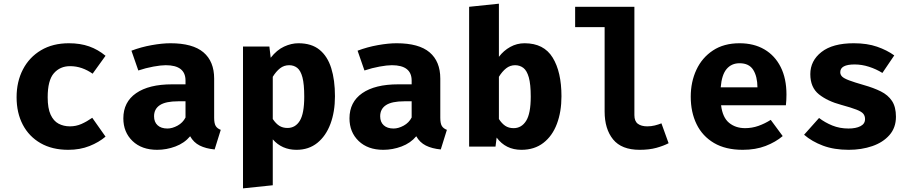

<svg xmlns="http://www.w3.org/2000/svg" viewBox="-20 -798 4963 1045"><path d="M360.5 -110.3Q393.8 -110.3 423.3 -123.3Q452.8 -136.4 482.1 -156.9L554.4 -54.4Q518.5 -23.6 466.9 -3.1Q415.4 17.4 351.8 17.4Q264.1 17.4 201 -18.7Q137.9 -54.9 104.1 -119.2Q70.3 -183.6 70.3 -268.7Q70.3 -353.8 104.9 -420.3Q139.5 -486.7 203.3 -524.6Q267.2 -562.6 354.9 -562.6Q416.9 -562.6 465.4 -545.4Q513.8 -528.2 554.4 -494.4L484.1 -396.9Q456.4 -416.4 425.6 -427.2Q394.9 -437.9 361.5 -437.9Q306.7 -437.9 273.1 -399.2Q239.5 -360.5 239.5 -268.7Q239.5 -208.7 255.4 -174.1Q271.3 -139.5 298.7 -124.9Q326.2 -110.3 360.5 -110.3Z M1145.6 -156.9Q1145.6 -126.2 1154.1 -112.3Q1162.6 -98.5 1181.5 -91.3L1148.2 15.4Q1100 10.8 1066.9 -5.9Q1033.8 -22.6 1014.9 -56.4Q983.6 -19 934.9 -0.8Q886.2 17.4 835.4 17.4Q751.3 17.4 701.3 -30.5Q651.3 -78.5 651.3 -153.8Q651.3 -242.6 720.8 -290.8Q790.3 -339 916.4 -339H989.7V-359.5Q989.7 -443.1 882.1 -443.1Q855.9 -443.1 814.9 -435.6Q773.8 -428.2 732.8 -414.4L695.4 -522.1Q748.2 -542.1 805.4 -552.3Q862.6 -562.6 907.7 -562.6Q1029.2 -562.6 1087.4 -513.1Q1145.6 -463.6 1145.6 -370.3ZM891.3 -98.5Q917.4 -98.5 946.2 -114.1Q974.9 -129.7 989.7 -158.5V-246.7H949.7Q882.1 -246.7 850.3 -225.9Q818.5 -205.1 818.5 -165.1Q818.5 -133.8 837.7 -116.2Q856.9 -98.5 891.3 -98.5Z M1604.1 -562.6Q1675.4 -562.6 1719 -527.2Q1762.6 -491.8 1782.8 -427.2Q1803.1 -362.6 1803.1 -273.8Q1803.1 -189.7 1778.5 -123.8Q1753.8 -57.9 1707.2 -20.3Q1660.5 17.4 1593.8 17.4Q1514.4 17.4 1464.6 -39.5V210.3L1302.6 227.2V-544.6H1446.2L1453.3 -483.6Q1486.7 -526.2 1526.2 -544.4Q1565.6 -562.6 1604.1 -562.6ZM1553.8 -443.1Q1525.6 -443.1 1504.1 -426.2Q1482.6 -409.2 1464.6 -380V-150.3Q1481.5 -125.1 1500.3 -113.3Q1519 -101.5 1544.6 -101.5Q1587.7 -101.5 1611.8 -140.8Q1635.9 -180 1635.9 -271.8Q1635.9 -339.5 1626.2 -376.7Q1616.4 -413.8 1597.9 -428.5Q1579.5 -443.1 1553.8 -443.1Z M2376.4 -156.9Q2376.4 -126.2 2384.9 -112.3Q2393.3 -98.5 2412.3 -91.3L2379 15.4Q2330.8 10.8 2297.7 -5.9Q2264.6 -22.6 2245.6 -56.4Q2214.4 -19 2165.6 -0.8Q2116.9 17.4 2066.2 17.4Q1982.1 17.4 1932.1 -30.5Q1882.1 -78.5 1882.1 -153.8Q1882.1 -242.6 1951.5 -290.8Q2021 -339 2147.2 -339H2220.5V-359.5Q2220.5 -443.1 2112.8 -443.1Q2086.7 -443.1 2045.6 -435.6Q2004.6 -428.2 1963.6 -414.4L1926.2 -522.1Q1979 -542.1 2036.2 -552.3Q2093.3 -562.6 2138.5 -562.6Q2260 -562.6 2318.2 -513.1Q2376.4 -463.6 2376.4 -370.3ZM2122.1 -98.5Q2148.2 -98.5 2176.9 -114.1Q2205.6 -129.7 2220.5 -158.5V-246.7H2180.5Q2112.8 -246.7 2081 -225.9Q2049.2 -205.1 2049.2 -165.1Q2049.2 -133.8 2068.5 -116.2Q2087.7 -98.5 2122.1 -98.5Z M2695.4 -488.7Q2721 -522.6 2757.2 -542.6Q2793.3 -562.6 2834.9 -562.6Q2940 -562.6 2987.9 -484.6Q3035.9 -406.7 3035.9 -273.8Q3035.9 -189.7 3011 -123.8Q2986.2 -57.9 2937.4 -20.3Q2888.7 17.4 2817.9 17.4Q2732.3 17.4 2683.1 -49.2L2676.9 0H2533.3V-761L2695.4 -777.9ZM2775.4 -100.5Q2818.5 -100.5 2843.6 -140.3Q2868.7 -180 2868.7 -271.8Q2868.7 -339.5 2858.2 -376.7Q2847.7 -413.8 2828.5 -428.5Q2809.2 -443.1 2783.6 -443.1Q2756.4 -443.1 2734.9 -426.2Q2713.3 -409.2 2695.4 -380V-150.3Q2710.8 -126.2 2729.7 -113.3Q2748.7 -100.5 2775.4 -100.5Z M3432.8 -761V-171.3Q3432.8 -138.5 3451.5 -124.4Q3470.3 -110.3 3503.1 -110.3Q3524.1 -110.3 3543.6 -115.1Q3563.1 -120 3580 -126.7L3619 -18.5Q3591.3 -4.1 3552.3 6.7Q3513.3 17.4 3461.5 17.4Q3363.1 17.4 3316.9 -39.2Q3270.8 -95.9 3270.8 -191.3V-650.3H3110.3V-761Z M3904.6 -225.1Q3912.8 -158.5 3948.2 -129.5Q3983.6 -100.5 4035.4 -100.5Q4072.8 -100.5 4107.7 -112.8Q4142.6 -125.1 4174.9 -145.6L4240 -57.4Q4201.5 -24.6 4146.9 -3.6Q4092.3 17.4 4022.6 17.4Q3929.2 17.4 3866.2 -19.7Q3803.1 -56.9 3771.3 -122.1Q3739.5 -187.2 3739.5 -271.8Q3739.5 -352.3 3770.3 -418.2Q3801 -484.1 3860.3 -523.3Q3919.5 -562.6 4005.1 -562.6Q4083.1 -562.6 4140.3 -529.2Q4197.4 -495.9 4229 -433.3Q4260.5 -370.8 4260.5 -283.1Q4260.5 -269.2 4259.7 -253.3Q4259 -237.4 4257.4 -225.1ZM4005.1 -453.8Q3961.5 -453.8 3934.9 -422.6Q3908.2 -391.3 3902.6 -322.6H4102.6Q4102.1 -382.1 4079.5 -417.9Q4056.9 -453.8 4005.1 -453.8Z M4597.9 -98.5Q4638.5 -98.5 4663.3 -111.3Q4688.2 -124.1 4688.2 -149.7Q4688.2 -167.2 4678.5 -179Q4668.7 -190.8 4641 -201.5Q4613.3 -212.3 4559 -227.2Q4484.1 -247.2 4437.2 -284.6Q4390.3 -322.1 4390.3 -394.4Q4390.3 -467.2 4451 -514.9Q4511.8 -562.6 4626.7 -562.6Q4699.5 -562.6 4753.6 -543.8Q4807.7 -525.1 4847.2 -496.4L4782.6 -401Q4748.7 -422.1 4709.7 -434.6Q4670.8 -447.2 4631.3 -447.2Q4553.3 -447.2 4553.3 -405.1Q4553.3 -391.3 4563.3 -381.3Q4573.3 -371.3 4601 -360.8Q4628.7 -350.3 4682.1 -334.9Q4734.9 -320 4774.1 -300.5Q4813.3 -281 4834.9 -248.5Q4856.4 -215.9 4856.4 -162.6Q4856.4 -103.1 4821 -62.8Q4785.6 -22.6 4727.2 -2.6Q4668.7 17.4 4599 17.4Q4520 17.4 4459.5 -5.1Q4399 -27.7 4356.4 -64.6L4437.9 -155.9Q4469.7 -131.3 4510 -114.9Q4550.3 -98.5 4597.9 -98.5Z"/></svg>

Font: Fira Code
Style: Bold
Weight: 700
Monospace: yes
Designer: Carrois Corporate, Edenspiekermann AG, Nikita Prokopov
Foundry: Carrois Corporate, Edenspiekermann AG, Nikita Prokopov
Version: Version 6.000; ttfautohint (v1.8.2) -l 8 -r 50 -G 200 -x 14 